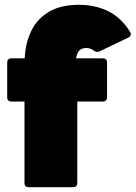

<svg xmlns="http://www.w3.org/2000/svg" viewBox="-20 -780 565 800"><path d="M100 0Q82 0 82 -18V-357H28Q10 -357 10 -375V-519Q10 -537 28 -537H83Q86 -602 111 -652.5Q136 -703 185 -731.5Q234 -760 309 -760Q376 -760 430.5 -733.5Q485 -707 522 -647Q531 -632 514 -623L395 -566Q381 -560 370 -570Q357 -580 339 -580Q303 -580 297 -537H408Q426 -537 426 -519V-375Q426 -357 408 -357H302V-18Q302 0 284 0Z"/></svg>

Font: LINE Seed Sans Heavy
Style: Regular
Weight: 900
Designer: LINE VX Design & Dalton Maag Ltd & Sandoll Inc
Foundry: Dalton Maag Ltd
Version: Version 1.003